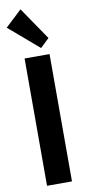

<svg xmlns="http://www.w3.org/2000/svg" viewBox="-122 -1074 500 1114"><g transform="rotate(-10 128.0 -517.5)"><path d="M60 0V-750H207V0ZM165 -793 -11 -944 86 -1035 217 -843Z"/></g></svg>

Font: Freeman
Style: Regular
Weight: 400
Designer: Vernon Adams, Aoife Mooney, Rodrigo Fuenzalida
Foundry: Rodrigo Fuenzalida
Version: Version 1.000; ttfautohint (v1.8.4.7-5d5b)